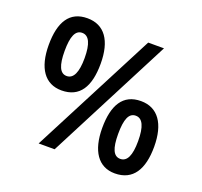

<svg xmlns="http://www.w3.org/2000/svg" viewBox="-114 -762 952 903"><g transform="rotate(20 362.5 -311.0)"><path d="M177 -271C268 -271 308 -337 308 -452C308 -567 263 -632 177 -632C88 -632 48 -567 48 -452C48 -336 94 -271 177 -271ZM484 -622 162 0H242L563 -622ZM177 -343C143 -343 128 -379 128 -451C128 -523 143 -559 177 -559C211 -559 228 -523 228 -451C228 -380 211 -343 177 -343ZM546 10C637 10 678 -58 678 -171C678 -286 632 -352 547 -352C457 -352 418 -285 418 -171C418 -57 463 10 546 10ZM547 -63C513 -63 498 -98 498 -170C498 -244 513 -279 547 -279C581 -279 598 -243 598 -170C598 -98 581 -63 547 -63Z"/></g></svg>

Font: Noto Sans Gurmukhi UI Condensed Medium
Style: Regular
Weight: 500
Width: 3
Designer: Jelle Bosma - Monotype Design Team
Foundry: Monotype Imaging Inc.
Version: Version 2.004